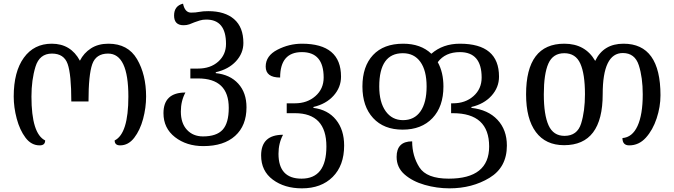

<svg xmlns="http://www.w3.org/2000/svg" viewBox="-20 -785 3687 1050"><path d="M197 10Q227 10 227 -17Q152 -54 152 -257Q152 -348 174 -420Q196 -492 264 -492Q330 -492 350 -435Q370 -378 370 -230H464Q464 -376 484.5 -434Q505 -492 571 -492Q682 -492 682 -257Q682 -54 607 -17Q607 10 637 10Q682 10 714 -31.5Q746 -73 762.5 -134.5Q779 -196 779 -257Q779 -377 729.5 -461.5Q680 -546 573 -546Q517 -546 477.5 -520.5Q438 -495 417 -453Q367 -546 263 -546Q166 -546 110.5 -469.5Q55 -393 55 -257Q55 -198 71.5 -136Q88 -74 119.5 -32Q151 10 197 10Z M1092 14Q1204 14 1266 -42Q1328 -98 1328 -198Q1328 -278 1283 -327.5Q1238 -377 1160 -385V-390Q1230 -406 1270.5 -450Q1311 -494 1311 -550Q1311 -636 1260.5 -680Q1210 -724 1119 -724Q1089 -724 1069.5 -720Q1050 -716 1025 -716Q991 -716 981 -765Q932 -753 932 -700Q932 -647 984 -647Q1001 -647 1015.5 -652Q1030 -657 1043 -663Q1057 -668 1072.5 -673Q1088 -678 1108 -678Q1216 -678 1216 -545Q1216 -486 1173.5 -448Q1131 -410 1063 -410H1021V-356H1063Q1231 -356 1231 -195Q1231 -112 1197.5 -75.5Q1164 -39 1090 -39Q1036 -39 1002.5 -75Q969 -111 969 -175Q969 -233 994 -279Q874 -279 874 -166Q874 -84 937 -35Q1000 14 1092 14Z M1631 245Q1737 245 1799.5 182.5Q1862 120 1862 11Q1862 -75 1817.5 -130Q1773 -185 1694 -195V-200Q1763 -216 1804 -261.5Q1845 -307 1845 -366Q1845 -546 1631 -546Q1561 -546 1497 -513Q1433 -480 1433 -421Q1433 -361 1512 -361Q1512 -500 1631 -500Q1750 -500 1750 -361Q1750 -299 1705 -259.5Q1660 -220 1593 -220H1548V-166H1593Q1765 -166 1765 16Q1765 192 1629 192Q1503 192 1503 56Q1503 -2 1528 -48Q1408 -48 1408 65Q1408 150 1472 197.5Q1536 245 1631 245Z M2438 245Q2562 245 2657 187.5Q2752 130 2752 11Q2752 -75 2700.5 -130Q2649 -185 2558 -195V-200Q2627 -216 2668 -261.5Q2709 -307 2709 -366Q2709 -546 2495 -546Q2402 -546 2339 -491Q2281 -546 2185 -546Q2078 -546 2020 -484Q1962 -422 1962 -312Q1962 -203 2020.5 -139.5Q2079 -76 2182 -76Q2285 -76 2345 -139Q2405 -202 2405 -312Q2405 -389 2374 -445Q2415 -500 2495 -500Q2614 -500 2614 -361Q2614 -299 2569.5 -259.5Q2525 -220 2457 -220H2447V-166H2457Q2655 -166 2655 16Q2655 192 2434 192Q2313 192 2273.5 130Q2234 68 2234 -12Q2149 -12 2149 73Q2149 131 2192.5 169Q2236 207 2302.5 226Q2369 245 2438 245ZM2184 -128Q2124 -128 2089 -177Q2054 -226 2054 -312Q2054 -494 2183 -494Q2245 -494 2279 -446.5Q2313 -399 2313 -312Q2313 -224 2279.5 -176Q2246 -128 2184 -128Z M3065 9Q3276 9 3276 -270Q3276 -495 3386 -495Q3452 -495 3473.5 -428Q3495 -361 3495 -269Q3495 -158 3466.5 -96Q3438 -34 3384 -30Q3384 10 3421 10Q3474 10 3512 -32Q3550 -74 3571 -137.5Q3592 -201 3592 -264Q3592 -546 3390 -546Q3280 -546 3235 -452Q3181 -546 3066 -546Q2857 -546 2857 -269Q2857 -135 2910.5 -63Q2964 9 3065 9ZM3067 -42Q3006 -42 2980 -99.5Q2954 -157 2954 -269Q2954 -381 2979 -437.5Q3004 -494 3066 -494Q3128 -494 3153.5 -437.5Q3179 -381 3179 -270Q3179 -177 3158 -109.5Q3137 -42 3067 -42Z"/></svg>

Font: Noto Serif Georgian
Style: Regular
Weight: 400
Designer: Monotype Design Team
Foundry: Monotype Imaging Inc.
Version: Version 1.901